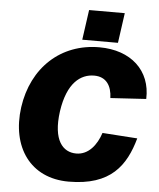

<svg xmlns="http://www.w3.org/2000/svg" viewBox="-61 -982 867 1045"><g transform="rotate(5 372.5 -460.0)"><path d="M578 -930H383L360 -766H555ZM457 -733C246 -733 92 -590 61 -371C31 -151 144 10 353 10C584 10 663 -107 705 -257L514 -270C492 -203 448 -146 381 -146C308 -146 251 -207 273 -367C296 -526 369 -577 442 -577C508 -577 538 -530 540 -463L735 -475C741 -631 629 -733 457 -733Z"/></g></svg>

Font: United Sans Black
Style: Italic
Weight: 900
Italic angle: -8°
Designer: Pablo Impallari, Rodrigo Fuenzalida (Modified by Dan O. Williams)
Version: Version 1.000;PS 001.000;hotconv 1.0.88;makeotf.lib2.5.64775